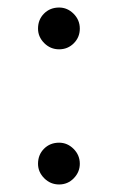

<svg xmlns="http://www.w3.org/2000/svg" viewBox="-20 -479 318 510"><path d="M81 -403Q81 -427 97 -443Q113 -459 137 -459Q159 -459 175.5 -442.5Q192 -426 192 -403Q192 -380 176 -364Q160 -348 137 -348Q114 -348 97.5 -364.5Q81 -381 81 -403ZM192 -44Q192 -22 176 -5.5Q160 11 137 11Q114 11 97.5 -5.5Q81 -22 81 -44Q81 -68 97 -84Q113 -100 137 -100Q159 -100 175.5 -83.5Q192 -67 192 -44Z"/></svg>

Font: STIX
Style: Regular
Weight: 400
Designer: MicroPress Inc., with final additions and corrections provided by Coen Hoffman, Elsevier (retired)
Version: Version 1.1.1